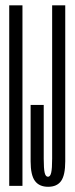

<svg xmlns="http://www.w3.org/2000/svg" viewBox="-20 -695 280 718"><path d="M14.5 0H64V-675H14.5ZM160 3.5Q193 3.5 208.5 -18.2Q224 -40 224 -91.5V-675H175V-101.5Q175 -65 171.5 -49.5Q168 -34 159.5 -34Q150.5 -34 147 -49.2Q143.5 -64.5 143.5 -101V-302.5H94.5V-91.5Q94.5 -40 110.8 -18.2Q127 3.5 160 3.5Z"/></svg>

Font: Anybody UltraCondensed Light
Style: Regular
Weight: 300
Width: 1
Version: Version 1.113;gftools[0.9.25]